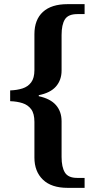

<svg xmlns="http://www.w3.org/2000/svg" viewBox="-20 -780 516 926"><path d="M306 126Q228 126 187 86.5Q146 47 146 -20V-192Q146 -232 130.5 -253Q115 -274 88.5 -282.5Q62 -291 29 -292V-344Q62 -345 88.5 -353.5Q115 -362 130.5 -383Q146 -404 146 -442V-615Q146 -685 187 -722.5Q228 -760 306 -760H388V-712H353Q309 -712 293 -686.5Q277 -661 277 -611V-440Q277 -394 250 -363Q223 -332 167 -321V-316Q223 -304 250 -273Q277 -242 277 -195V-23Q277 26 293 52Q309 78 352 78H388V126Z"/></svg>

Font: Noto Serif Khojki
Style: Bold
Weight: 700
Version: Version 2.003